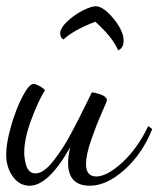

<svg xmlns="http://www.w3.org/2000/svg" viewBox="-38 -568 510 618"><path d="M257.8 -271Q306.2 -262.7 306.2 -245.1Q306.2 -242.2 289.3 -204.3Q272.5 -166.5 255.6 -117.9Q238.8 -69.3 238.8 -40Q238.8 0 272 0Q306.2 0 355.2 -44.7Q404.3 -89.4 439 -162.1L452.1 -152.8Q420.4 -73.2 362.8 -21.7Q305.2 29.8 251 29.8Q181.2 29.8 181.2 -43.9Q181.2 -64.5 188 -94.2Q118.2 29.8 57.1 29.8Q24.4 29.8 3.2 0.2Q-18.1 -29.3 -18.1 -70.8Q-18.1 -107.4 -2.4 -162.1Q13.2 -216.8 34.4 -257.3Q55.7 -297.9 69.8 -297.9Q75.7 -297.9 87.4 -292Q99.1 -286.1 106.9 -277.8Q85.9 -245.1 63 -183.6Q40 -122.1 40 -77.1Q40 -68.4 41.3 -59.1Q42.5 -49.8 45.7 -37.6Q48.8 -25.4 56.6 -17.6Q64.5 -9.8 76.2 -9.8Q88.9 -9.8 103.5 -19.8Q118.2 -29.8 133.1 -49.1Q147.9 -68.4 161.4 -88.4Q174.8 -108.4 190.2 -137.2Q205.6 -166 215.6 -185.8Q225.6 -205.6 239.3 -233.4Q252.9 -261.2 257.8 -271ZM166 -440.9Q155.8 -447.3 155.8 -460Q155.8 -478 179 -499.5Q202.1 -521 229 -534.4Q255.9 -547.9 270 -547.9Q294.4 -547.9 327.1 -508.3Q359.9 -468.8 359.9 -437Q359.9 -414.1 342.8 -405.8Q329.6 -432.6 312.7 -453.1Q295.9 -473.6 269 -498Q201.7 -473.1 166 -440.9Z"/></svg>

Font: Dancing Script OT
Style: Regular
Weight: 400
Foundry: Pablo Impallari. www.impallari.com
Version: Version 1.000